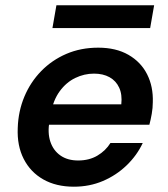

<svg xmlns="http://www.w3.org/2000/svg" viewBox="-20 -693 634 725"><path d="M259 12Q192 12 143.5 -15.5Q95 -43 69.5 -93Q44 -143 47 -210Q49 -273 72 -328Q95 -383 135.5 -424.5Q176 -466 230.5 -489.5Q285 -513 351 -513Q418 -513 465 -486Q512 -459 535.5 -412.5Q559 -366 557 -307Q557 -286 553 -263Q549 -240 544 -222H133L147 -299H438Q442 -336 430 -362Q418 -388 393.5 -401.5Q369 -415 335 -415Q298 -415 264 -398.5Q230 -382 205.5 -348.5Q181 -315 172 -265L167 -236Q159 -192 170 -158.5Q181 -125 208 -106Q235 -87 275 -87Q317 -87 348 -105.5Q379 -124 397 -153H519Q497 -106 458 -68.5Q419 -31 368.5 -9.5Q318 12 259 12ZM178 -587 193 -673H562L547 -587Z"/></svg>

Font: DM Sans 17pt SemiBold
Style: Italic
Weight: 600
Italic angle: -10°
Version: Version 4.004;gftools[0.9.30]